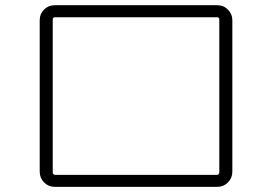

<svg xmlns="http://www.w3.org/2000/svg" viewBox="-20 -727 1040 734"><path d="M181.6 -652.3V-68.4Q181.6 -59.6 190.4 -58.6H809.6Q817.4 -58.6 818.4 -68.4V-652.3Q818.4 -661.1 809.6 -661.1H190.4Q181.6 -661.1 181.6 -652.3ZM188.5 -12.7Q165 -12.7 148.4 -29.8Q131.8 -46.9 131.8 -70.3V-650.4Q131.8 -673.8 148.4 -690.4Q165 -707 188.5 -707H811.5Q835 -707 851.6 -689.9Q868.2 -672.9 868.2 -650.4V-70.3Q868.2 -46.9 851.6 -29.8Q835 -12.7 811.5 -12.7Z"/></svg>

Font: Rounded-X Mgen+ 1m light
Style: Regular
Weight: 200
Designer: [Source Han Sans]
Ryoko NISHIZUKA  (kana & ideographs); Paul D. Hunt (Latin, Greek & Cyrillic); Wenlong ZHANG  (bopomofo
Version: Version 1.059.20150602